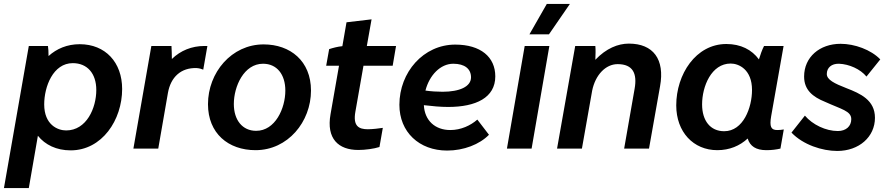

<svg xmlns="http://www.w3.org/2000/svg" viewBox="-36 -753 4503 973"><path d="M-16 200H110L156 -65C193 -19 250 9 322 9C481 9 583 -145 583 -302C583 -437 498 -529 368 -529C304 -529 251 -506 210 -469C210 -489 209 -509 207 -520H110ZM299 -92C256 -92 188 -121 188 -224C188 -314 233 -433 333 -433C406 -433 452 -381 452 -297C452 -206 403 -92 299 -92Z M640 0H766L815 -282C829 -362 881 -411 961 -408C974 -407 985 -404 994 -400L1015 -520H1000C936 -520 879 -497 835 -454C835 -475 834 -498 833 -520H731Z M1259 8C1423 8 1540 -136 1540 -294C1540 -444 1435 -528 1300 -528C1137 -528 1018 -385 1018 -225C1018 -77 1121 8 1259 8ZM1262 -90C1193 -90 1149 -144 1149 -226C1149 -315 1200 -430 1297 -430C1367 -430 1410 -376 1410 -294C1410 -204 1359 -90 1262 -90Z M1780 7C1815 7 1859 1 1887 -8L1904 -105C1886 -102 1850 -98 1828 -98C1782 -98 1752 -114 1765 -187L1806 -420H1954L1971 -520H1823L1847 -655L1720 -640L1699 -519C1676 -517 1650 -510 1632 -504L1617 -420H1682L1639 -174C1617 -50 1679 7 1780 7Z M2230 10C2314 10 2394 -21 2442 -70L2383 -147C2349 -117 2300 -94 2246 -94C2169 -94 2116 -142 2112 -220C2155 -215 2196 -211 2235 -211C2376 -211 2474 -258 2474 -366C2474 -464 2400 -527 2271 -527C2110 -527 1988 -387 1988 -222C1988 -84 2088 10 2230 10ZM2120 -294C2140 -372 2196 -430 2261 -430C2319 -430 2351 -404 2351 -361C2351 -314 2293 -288 2207 -288C2179 -288 2148 -290 2120 -294Z M2533 0H2658L2748 -520H2623ZM2746 -579 2852 -733H2735L2647 -579Z M2787 0H2913L2965 -294C2981 -373 3033 -428 3094 -428C3171 -428 3194 -381 3180 -303L3127 0H3253L3309 -316C3334 -453 3274 -532 3151 -532C3096 -532 3036 -508 2981 -450C2982 -475 2983 -501 2981 -520H2879Z M3848 8C3874 8 3898 5 3919 0L3936 -97C3925 -95 3915 -94 3903 -94C3871 -94 3863 -111 3872 -164L3935 -520H3836C3826 -501 3817 -475 3810 -452C3774 -501 3718 -530 3645 -530C3490 -530 3391 -376 3391 -219C3391 -84 3478 8 3599 8C3661 8 3713 -14 3753 -51C3765 -12 3795 8 3848 8ZM3667 -431C3708 -431 3775 -401 3775 -297C3775 -208 3731 -88 3634 -88C3564 -88 3522 -141 3522 -224C3522 -315 3569 -431 3667 -431Z M4207 12C4317 12 4398 -59 4398 -156C4398 -246 4324 -279 4254 -306C4192 -330 4154 -349 4154 -378C4154 -410 4178 -431 4216 -430C4267 -428 4324 -403 4355 -365L4425 -452C4378 -501 4295 -531 4224 -531C4118 -531 4039 -464 4039 -365C4039 -297 4083 -262 4145 -237C4228 -199 4278 -191 4278 -149C4278 -113 4251 -89 4210 -89C4149 -89 4082 -121 4043 -167L3975 -81C4034 -19 4131 12 4207 12Z"/></svg>

Font: Fixel Text 20240404 SemiBold
Style: Italic
Weight: 600
Width: 4
Italic angle: -10°
Designer: AlfaBravo + MacPaw
Foundry: Kyrylo Tkachov, Marchela Mozhyna, Serhii Makarenko, Maria Weinstein, Zakhar Kryvoshyya
Version: Version 1.211;Glyphs 3.2 (3225)